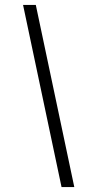

<svg xmlns="http://www.w3.org/2000/svg" viewBox="-20 -741 360 783"><path d="M74 -721H126L283 22H231Z"/></svg>

Font: Fahkwang
Style: Italic
Weight: 400
Italic angle: -10°
Version: Version 1.000; ttfautohint (v1.6)